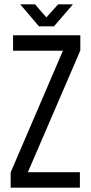

<svg xmlns="http://www.w3.org/2000/svg" viewBox="-20 -862 419 882"><path d="M141 -842H73L159 -741H228L315 -842H247L193 -782ZM347 0V-71H108L349 -630V-700H40V-629H269L29 -70V0Z"/></svg>

Font: SVN-Bebas Neue
Style: Regular
Weight: 400
Designer: Ryoichi Tsunekawa
Foundry: Ryoichi Tsunekawa
Version: Version 001.003